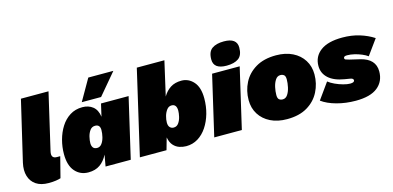

<svg xmlns="http://www.w3.org/2000/svg" viewBox="-68 -1132 3166 1546"><g transform="rotate(-15 1514.5 -359.0)"><path d="M184 10Q120 10 80 -17Q40 -44 25.5 -92Q11 -140 25 -202L143 -704H373L264 -234Q250 -175 301 -175H329L285 -3Q271 2 245.5 6Q220 10 184 10Z M516 10Q448 10 405 -39Q362 -88 362 -183Q362 -242 377.5 -300Q393 -358 423 -405.5Q453 -453 498 -481.5Q543 -510 602 -510Q654 -510 689 -482Q724 -454 732 -396L756 -500H986L870 0H660L677 -95Q652 -45 613 -17.5Q574 10 516 10ZM634 -162Q658 -162 673.5 -183Q689 -204 696.5 -234.5Q704 -265 704 -293Q704 -339 663 -339Q636 -339 620 -317Q604 -295 597 -265.5Q590 -236 590 -213Q590 -190 600.5 -176Q611 -162 634 -162ZM711 -728H920L770 -550H609Z M1428 -510Q1487 -510 1528.5 -463.5Q1570 -417 1570 -325Q1570 -259 1553 -199Q1536 -139 1504.5 -91.5Q1473 -44 1429 -17Q1385 10 1331 10Q1302 10 1274 0.5Q1246 -9 1225 -32.5Q1204 -56 1196 -99L1168 0H946L1109 -704H1339L1274 -419Q1299 -462 1336.5 -486Q1374 -510 1428 -510ZM1272 -161Q1298 -161 1313.5 -183Q1329 -205 1335.5 -234Q1342 -263 1342 -283Q1342 -338 1300 -338Q1276 -338 1260 -317Q1244 -296 1236 -267.5Q1228 -239 1228 -214Q1228 -187 1240.5 -174Q1253 -161 1272 -161Z M1912 -500 1796 0H1566L1682 -500ZM1813 -532Q1705 -532 1705 -612Q1705 -676 1740.5 -701.5Q1776 -727 1840 -727Q1948 -727 1948 -647Q1948 -583 1912.5 -557.5Q1877 -532 1813 -532Z M2172 10Q2093 10 2034.5 -19Q1976 -48 1943.5 -99.5Q1911 -151 1911 -218Q1911 -296 1945 -362.5Q1979 -429 2047 -469.5Q2115 -510 2216 -510Q2295 -510 2353.5 -481Q2412 -452 2444.5 -400.5Q2477 -349 2477 -282Q2477 -205 2443 -138Q2409 -71 2341.5 -30.5Q2274 10 2172 10ZM2179 -153Q2204 -153 2220 -177Q2236 -201 2243.5 -235.5Q2251 -270 2251 -300Q2251 -328 2239 -337.5Q2227 -347 2209 -347Q2184 -347 2168 -323Q2152 -299 2144.5 -265Q2137 -231 2137 -200Q2137 -172 2149 -162.5Q2161 -153 2179 -153Z M2745 10Q2661 10 2586 -10.5Q2511 -31 2464 -66L2560 -200Q2581 -183 2613.5 -168Q2646 -153 2679.5 -144Q2713 -135 2736 -135Q2772 -135 2772 -154Q2772 -170 2743 -174L2701 -181Q2615 -195 2570 -236Q2525 -277 2525 -338Q2525 -417 2587 -463.5Q2649 -510 2769 -510Q2846 -510 2911.5 -490Q2977 -470 3029 -436L2937 -309Q2918 -323 2889.5 -335Q2861 -347 2829.5 -354.5Q2798 -362 2769 -362Q2741 -362 2741 -346Q2741 -336 2750 -332.5Q2759 -329 2778 -324L2863 -304Q2987 -275 2987 -170Q2987 -87 2927 -38.5Q2867 10 2745 10Z"/></g></svg>

Font: Prodigy Sans Black
Style: Italic
Weight: 900
Italic angle: -13°
Designer: Wei Huang
Foundry: Wei Huang
Version: Version 1.003; ttfautohint (v1.8.3)